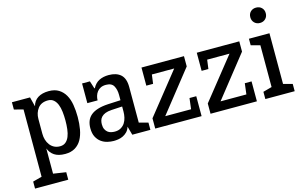

<svg xmlns="http://www.w3.org/2000/svg" viewBox="-108 -1024 2450 1536"><g transform="rotate(-15 1117.0 -255.5)"><path d="M13 157 88 137V-420L13 -440V-500H163L183 -421Q194 -465 229.5 -487.5Q265 -510 320 -510Q369 -510 402 -489.5Q435 -469 455 -434Q475 -399 483 -351.5Q491 -304 491 -250Q491 -196 482.5 -148.5Q474 -101 454.5 -66Q435 -31 401.5 -10.5Q368 10 319 10Q263 10 230 -12Q197 -34 183 -72V137L288 153V215H13ZM295 -440Q239 -440 211 -403.5Q183 -367 183 -316V-193Q183 -167 190 -143.5Q197 -120 211 -101Q225 -82 246 -71Q267 -60 295 -60Q323 -60 341.5 -75.5Q360 -91 370.5 -117Q381 -143 385 -177Q389 -211 389 -249Q389 -286 385 -321Q381 -356 370.5 -382Q360 -408 341.5 -424Q323 -440 295 -440Z M721 10Q696 10 668.5 3.5Q641 -3 618 -19.5Q595 -36 580 -64.5Q565 -93 565 -137Q565 -169 575 -195.5Q585 -222 607 -241Q629 -260 664.5 -271.5Q700 -283 752 -286L856 -291V-336Q856 -379 839 -409.5Q822 -440 775 -440Q749 -440 731 -431Q713 -422 701.5 -407Q690 -392 684.5 -373.5Q679 -355 679 -337H594V-500H659L679 -437H683Q703 -476 737 -493Q771 -510 816 -510Q880 -510 915.5 -478Q951 -446 951 -375V-80L1026 -60V0H876L856 -72Q848 -46 832 -30Q816 -14 797 -5Q778 4 757.5 7Q737 10 721 10ZM748 -60Q778 -60 799 -72.5Q820 -85 832.5 -104.5Q845 -124 850.5 -148.5Q856 -173 856 -197V-239L767 -234Q735 -232 715 -224Q695 -216 683 -203.5Q671 -191 666.5 -175.5Q662 -160 662 -143Q662 -118 670 -102Q678 -86 690 -76.5Q702 -67 717.5 -63.5Q733 -60 748 -60Z M1086 -500H1438V-415L1169 -75H1383L1394 -165H1450V0H1066V-85L1337 -425H1152L1142 -350H1086Z M1544 -500H1896V-415L1627 -75H1841L1852 -165H1908V0H1524V-85L1795 -425H1610L1600 -350H1544Z M1978 -60 2051 -80V-426L1976 -446V-500H2146V-80L2221 -60V0H1978ZM2095 -599Q2067 -599 2049 -617Q2031 -635 2031 -663Q2031 -691 2049 -708.5Q2067 -726 2095 -726Q2123 -726 2141 -708.5Q2159 -691 2159 -663Q2159 -635 2141 -617Q2123 -599 2095 -599Z"/></g></svg>

Font: HermeneusOne
Style: Regular
Weight: 400
Designer: Rodrigo Fuenzalida, Pablo Impallari
Foundry: Pablo Impallari, Rodrigo Fuenzalida
Version: Version 1.000; ttfautohint (v0.8) -G 200 -r 50